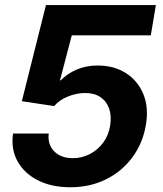

<svg xmlns="http://www.w3.org/2000/svg" viewBox="-20 -748 658 777"><path d="M264.6 9.8Q189 9.8 133.8 -18.1Q78.6 -45.9 51.3 -94.7Q23.9 -143.6 32.7 -207.5H177.2Q171.9 -163.6 199.2 -135.7Q226.6 -107.9 274.9 -107.9Q311.5 -107.9 343.5 -124.5Q375.5 -141.1 397.5 -170.7Q419.4 -200.2 425.8 -239.3Q432.1 -278.8 421.6 -308.6Q411.1 -338.4 386.5 -355Q361.8 -371.6 324.7 -371.6Q290 -371.6 254.9 -357.4Q219.7 -343.3 199.2 -318.8L68.4 -338.4L166 -727.5H610.8L590.3 -605H270.5L222.7 -422.9H226.1Q251.5 -449.7 290 -466.3Q328.6 -482.9 375 -482.9Q441.4 -482.9 489.5 -452.1Q537.6 -421.4 560.1 -367.2Q582.5 -313 570.3 -242.2Q558.1 -168.9 516.1 -111.8Q474.1 -54.7 409.4 -22.5Q344.7 9.8 264.6 9.8Z"/></svg>

Font: Inter 17pt
Style: Bold Italic
Weight: 700
Italic angle: -9.3988°
Version: Version 4.001;git-66647c0bb